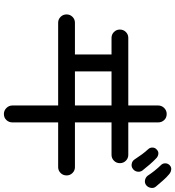

<svg xmlns="http://www.w3.org/2000/svg" viewBox="26 -906 947 1040"><g transform="rotate(90 500.0 -386.5)"><path d="M597.7 66.4Q579.1 66.4 565.4 52.7Q551.8 39.1 551.8 19.5V-227.5H103.5Q85 -227.5 71.8 -240.7Q58.6 -253.9 58.6 -273.4Q58.6 -292 71.8 -305.2Q85 -318.4 103.5 -318.4H275.4V-516.6H185.5Q167 -516.6 153.8 -529.8Q140.6 -543 140.6 -561.5Q140.6 -581.1 153.8 -594.2Q167 -607.4 185.5 -607.4H551.8V-768.6Q551.8 -788.1 565.4 -801.8Q579.1 -815.4 597.7 -815.4Q618.2 -815.4 630.9 -801.8Q643.6 -788.1 643.6 -768.6V-607.4H819.3Q837.9 -607.4 851.1 -594.2Q864.3 -581.1 864.3 -561.5Q864.3 -543 851.1 -529.8Q837.9 -516.6 819.3 -516.6H643.6V-318.4H885.7Q904.3 -318.4 917.5 -305.2Q930.7 -292 930.7 -273.4Q930.7 -253.9 917.5 -240.7Q904.3 -227.5 885.7 -227.5H643.6V19.5Q643.6 39.1 630.9 52.7Q618.2 66.4 597.7 66.4ZM367.2 -318.4H551.8V-516.6H367.2ZM984.4 -705.1Q972.7 -695.3 957.5 -697.8Q942.4 -700.2 932.6 -711.9Q907.2 -751 874 -785.2Q865.2 -793.9 865.2 -807.6Q865.2 -821.3 875 -831.1Q885.7 -841.8 899.9 -839.8Q914.1 -837.9 924.8 -828.1Q939.5 -816.4 958 -795.4Q976.6 -774.4 991.2 -756.8Q1001 -745.1 998 -729.5Q995.1 -713.9 984.4 -705.1ZM894.5 -631.8Q882.8 -623 867.7 -626Q852.5 -628.9 844.7 -640.6Q832 -660.2 817.4 -680.2Q802.7 -700.2 788.1 -715.8Q779.3 -725.6 779.8 -739.3Q780.3 -752.9 791 -761.7Q801.8 -772.5 815.9 -770Q830.1 -767.6 839.8 -756.8Q853.5 -744.1 872.1 -722.7Q890.6 -701.2 904.3 -683.6Q913.1 -670.9 910.2 -655.8Q907.2 -640.6 894.5 -631.8Z"/></g></svg>

Font: KTXP_ComRound
Style: Medium
Weight: 500
Version: Version 1.01;May 16, 2022;FontCreator 13.0.0.2683 64-bit